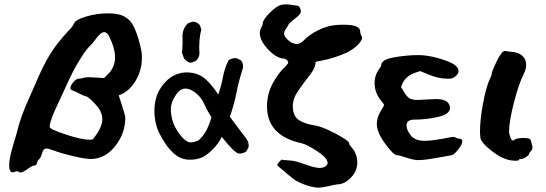

<svg xmlns="http://www.w3.org/2000/svg" viewBox="-20 -732 2496 878"><path d="M22 23Q22 4 28 -22.5Q34 -49 43 -78Q52 -107 53 -111Q66 -163 78 -197.5Q90 -232 111.5 -279.5Q133 -327 143 -351Q176 -430 208.5 -483Q241 -536 294 -592Q312 -610 318 -624Q325 -642 374 -656.5Q423 -671 474 -671Q504 -671 527 -665Q564 -655 585 -622Q606 -589 623 -516Q629 -492 629 -468Q629 -409 598.5 -360Q568 -311 523 -296Q553 -205 553 -194Q553 -122 506.5 -63.5Q460 -5 395 -5Q370 -5 314.5 -18Q259 -31 225 -44Q201 -53 192 -53Q178 -53 172.5 -31Q167 -9 154 1Q152 3 149 14Q146 25 139 25H136Q128 25 106 41Q84 57 73 57Q70 57 65.5 54Q61 51 58 51Q55 51 47.5 53.5Q40 56 37 56Q22 56 22 23ZM207 -152Q207 -141 280.5 -117Q354 -93 390 -93Q403 -93 406 -97Q448 -149 448 -186Q448 -206 438 -226Q430 -242 405 -267Q380 -292 372 -292Q366 -292 342 -304.5Q318 -317 310 -319Q302 -322 302 -329Q302 -341 315.5 -356.5Q329 -372 340 -372Q349 -372 360 -375.5Q371 -379 388 -379Q390 -379 396.5 -378.5Q403 -378 407 -378L456 -375L475 -394Q506 -425 506 -470Q506 -512 479 -566Q469 -585 457 -585Q447 -585 436 -574.5Q425 -564 414 -548.5Q403 -533 399 -530Q376 -509 351 -469Q326 -429 312.5 -402Q299 -375 269 -309.5Q239 -244 232 -230Q207 -173 207 -152Z M837 -2Q802 -6 777.5 -28Q753 -50 738 -72.5Q723 -95 709.5 -121Q696 -147 690 -180.5Q684 -214 687 -247Q690 -280 702.5 -307.5Q715 -335 738.5 -359.5Q762 -384 793.5 -394.5Q825 -405 861 -398.5Q897 -392 923.5 -367Q950 -342 978 -300Q992 -339 999.5 -380Q1007 -421 1025 -456Q1041 -468 1062 -466L1082 -456Q1094 -442 1091 -421Q1073 -366 1061.5 -308.5Q1050 -251 1031 -198L1107 -97Q1119 -81 1117 -60L1107 -40Q1091 -28 1070 -30Q1050 -36 994 -106Q981 -77 951 -47Q921 -17 894.5 -8.5Q868 0 837 -2ZM889 -91Q912 -112 925.5 -139.5Q939 -167 947 -196Q928 -225 914.5 -255.5Q901 -286 875.5 -306.5Q850 -327 828.5 -327Q807 -327 791.5 -307.5Q776 -288 767 -264.5Q758 -241 763 -208Q768 -175 782 -148.5Q796 -122 816.5 -100.5Q837 -79 855.5 -81Q874 -83 889 -91ZM875 -453 854 -445Q836 -446 822 -464L812 -491Q816 -525 814.5 -562.5Q813 -600 840 -626L861 -633Q880 -633 894 -617L901 -596Q888 -554 892 -488Q892 -468 875 -453Z M1168 -582Q1168 -584 1168.5 -586Q1169 -588 1169 -590Q1171 -601 1176 -608.5Q1181 -616 1181 -622Q1181 -641 1213 -673Q1245 -705 1267 -710Q1274 -712 1289 -712Q1302 -712 1319.5 -709Q1337 -706 1340 -706Q1346 -706 1351 -697Q1356 -688 1356 -678Q1356 -668 1328.5 -646.5Q1301 -625 1299 -619Q1298 -615 1288.5 -601.5Q1279 -588 1279 -579Q1279 -569 1287 -560Q1310 -531 1338 -531Q1353 -531 1370 -548Q1394 -573 1431.5 -592Q1469 -611 1503 -616Q1521 -619 1551 -619Q1627 -619 1627 -589Q1627 -580 1631.5 -571Q1636 -562 1636 -558Q1636 -550 1620 -531Q1593 -501 1543.5 -482Q1494 -463 1458.5 -456.5Q1423 -450 1423 -448Q1423 -422 1397 -389Q1371 -356 1345 -319Q1319 -282 1319 -247Q1319 -202 1346 -183.5Q1373 -165 1422 -158Q1454 -153 1515.5 -120.5Q1577 -88 1577 -76Q1577 -70 1586.5 -59.5Q1596 -49 1601 -40Q1614 -16 1614 10Q1614 50 1584.5 80.5Q1555 111 1523 111Q1519 111 1486 118.5Q1453 126 1436 126H1429Q1397 122 1370 111Q1343 100 1333 94Q1323 88 1295 64.5Q1267 41 1261 36Q1248 25 1248 22Q1248 18 1257 8Q1266 -2 1269 -2H1270Q1272 0 1307 2Q1326 2 1373.5 19Q1421 36 1441 36Q1456 36 1467 29.5Q1478 23 1478 13Q1478 -9 1431.5 -40Q1385 -71 1359 -77Q1201 -111 1201 -246Q1201 -301 1226.5 -349.5Q1252 -398 1287 -430Q1298 -441 1298 -447Q1298 -452 1291 -458Q1284 -464 1277 -464Q1244 -466 1206 -506Q1168 -546 1168 -582Z M1693 -352Q1693 -389 1715 -418Q1723 -428 1723 -433Q1723 -459 1780.5 -469.5Q1838 -480 1893 -480H1902Q1952 -478 2014.5 -456.5Q2077 -435 2077 -407Q2077 -392 2056 -378Q2049 -372 2028 -372Q1984 -372 1938 -392L1901 -407L1880 -400Q1835 -384 1821 -351L1814 -334L1828 -311Q1841 -289 1853 -282Q1865 -275 1891 -275Q1899 -275 1929.5 -277Q1960 -279 1973 -279Q2019 -279 2032 -258Q2038 -248 2038 -239Q2038 -210 1984 -197.5Q1930 -185 1875 -185Q1839 -185 1839 -158Q1839 -136 1861 -110Q1880 -88 1923 -88Q1960 -88 2043 -105Q2047 -106 2053 -106Q2059 -106 2065.5 -102Q2072 -98 2080 -98Q2094 -98 2094 -86Q2094 -71 2074 -46.5Q2054 -22 2044 -22Q2042 -22 1982.5 -11Q1923 0 1896 0H1886Q1865 -2 1835.5 -12Q1806 -22 1797 -22Q1781 -22 1749 -64.5Q1717 -107 1708 -135Q1703 -152 1703 -165Q1703 -194 1721 -224Q1736 -248 1736 -252Q1736 -256 1724 -270Q1693 -307 1693 -352Z M2175 -131Q2175 -183 2188.5 -257Q2202 -331 2220 -371Q2228 -385 2228 -393Q2228 -403 2251 -451Q2274 -499 2289 -499H2292Q2299 -497 2319 -495Q2351 -493 2368.5 -477Q2386 -461 2386 -436Q2386 -416 2376 -396Q2352 -348 2330 -262.5Q2308 -177 2308 -131Q2308 -119 2314 -104Q2320 -89 2326 -89Q2328 -89 2330 -91Q2340 -101 2374 -101Q2403 -101 2406 -93Q2415 -66 2415 -59Q2415 -47 2407 -40Q2399 -32 2399 -27Q2399 -22 2385.5 -13.5Q2372 -5 2363 -5Q2353 -5 2353 -1Q2353 3 2338 3Q2318 3 2298 -3Q2264 -13 2222.5 -46.5Q2181 -80 2177 -101Q2175 -117 2175 -131Z"/></svg>

Font: NaniFont Regular
Style: Regular
Weight: 400
Designer: Nanigashitei
Version: Version 1.036